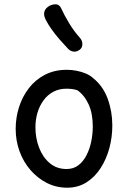

<svg xmlns="http://www.w3.org/2000/svg" viewBox="-20 -871 595 894"><path d="M291 -546Q314 -546 337 -541.5Q360 -537 380 -528.5Q400 -520 414 -507Q460 -470 481.5 -411Q503 -352 503 -287Q503 -232 489 -180.5Q475 -129 448 -87.5Q421 -46 382 -21.5Q343 3 293 3Q242 3 198.5 -19Q155 -41 122 -79Q89 -117 71 -166.5Q53 -216 53 -271Q53 -323 68.5 -372Q84 -421 114.5 -460.5Q145 -500 189.5 -523Q234 -546 291 -546ZM145 -278Q145 -228 162 -183.5Q179 -139 211.5 -111.5Q244 -84 290 -84Q322 -84 345 -101.5Q368 -119 383 -148.5Q398 -178 405 -213Q412 -248 412 -282Q412 -343 392.5 -385.5Q373 -428 340 -451Q327 -455 314.5 -456.5Q302 -458 289 -458Q255 -458 228 -443.5Q201 -429 182.5 -403.5Q164 -378 154.5 -346Q145 -314 145 -278ZM352 -640Q336 -628 320.5 -631Q305 -634 294 -647Q276 -666 256 -689Q236 -712 219.5 -735.5Q203 -759 193 -779Q183 -798 186 -813.5Q189 -829 203 -839Q217 -850 237 -851Q257 -852 267 -828Q278 -803 301 -764.5Q324 -726 352 -695Q363 -683 363.5 -666.5Q364 -650 352 -640Z"/></svg>

Font: Playpen Sans Deva
Style: Regular
Weight: 400
Designer: Pooja Saxena, Gunjan Panchal, Laura Meseguer, Veronika Burian, José Scaglione
Foundry: TypeTogether
Version: Version 2.000